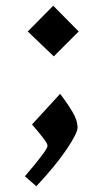

<svg xmlns="http://www.w3.org/2000/svg" viewBox="-20 -491 364 671"><path d="M168 -294 77 -381 166 -471 255 -381ZM251 -45Q251 -26 213.5 30Q176 86 107 160L67 125Q146 33 146 19Q146 14 142.5 8Q139 2 128 -12.5Q117 -27 92 -56L190 -163Q214 -132 232.5 -101.5Q251 -71 251 -45Z"/></svg>

Font: Narnoor ExtraBold
Style: Regular
Weight: 800
Designer: S. Sridhar Murthy
Foundry: SIL International
Version: Version 3.000